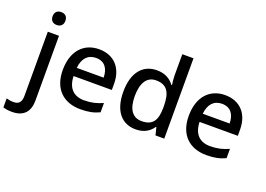

<svg xmlns="http://www.w3.org/2000/svg" viewBox="-192 -1114 2361 1707"><g transform="rotate(20 989.0 -260.0)"><path d="M76 -683C76 -640 103 -622 137 -622C169 -622 197 -640 197 -683C197 -727 169 -744 137 -744C103 -744 76 -727 76 -683ZM26 240C141 240 189 174 189 74V-539H83V69C83 135 52 153 10 153C-17 153 -36 149 -58 143V228C-38 235 -8 240 26 240Z M567 -549C422 -549 324 -446 324 -265C324 -84 432 10 589 10C665 10 715 -1 769 -26V-114C712 -89 662 -76 593 -76C493 -76 436 -136 433 -247H795V-305C795 -455 708 -549 567 -549ZM567 -467C650 -467 688 -409 689 -325H435C443 -416 491 -467 567 -467Z M1112 10C1194 10 1244 -26 1275 -72H1280L1298 0H1381V-760H1275V-558C1275 -531 1280 -488 1283 -470H1277C1245 -514 1195 -549 1114 -549C983 -549 896 -453 896 -268C896 -84 982 10 1112 10ZM1137 -77C1049 -77 1005 -145 1005 -266C1005 -388 1049 -462 1136 -462C1246 -462 1279 -393 1279 -267V-251C1278 -134 1241 -77 1137 -77Z M1759 -549C1614 -549 1516 -446 1516 -265C1516 -84 1624 10 1781 10C1857 10 1907 -1 1961 -26V-114C1904 -89 1854 -76 1785 -76C1685 -76 1628 -136 1625 -247H1987V-305C1987 -455 1900 -549 1759 -549ZM1759 -467C1842 -467 1880 -409 1881 -325H1627C1635 -416 1683 -467 1759 -467Z"/></g></svg>

Font: Noto Sans Gunjala Gondi Medium
Style: Regular
Weight: 500
Designer: Ek Type
Foundry: Ek Type
Version: Version 1.004